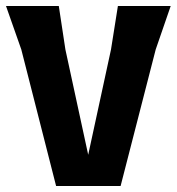

<svg xmlns="http://www.w3.org/2000/svg" viewBox="-20 -620 589 640"><path d="M549 -600 499 -455 382 0H167L51 -455L0 -600H176L198 -455L274 -104L350 -455L373 -600Z"/></svg>

Font: Farro
Style: Bold
Weight: 700
Designer: Aceler Chua
Foundry: Grayscale Limited
Version: Version 1.101